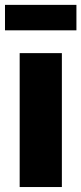

<svg xmlns="http://www.w3.org/2000/svg" viewBox="-25 -753 328 773"><path d="M54.2 0V-539.1H224.1V0ZM282.7 -733.4V-630.9H-4.9V-733.4Z"/></svg>

Font: Inter 18pt ExtraBold
Style: Regular
Weight: 800
Designer: Rasmus Andersson
Foundry: rsms
Version: Version 4.001;git-66647c0bb